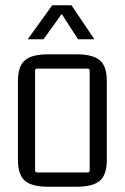

<svg xmlns="http://www.w3.org/2000/svg" viewBox="-20 -702 473 728"><path d="M251 -682 338 -553H276L214 -649L145 -553H85L178 -682ZM48 -96V-394Q48 -451 74.5 -473.5Q101 -496 162 -496H271Q332 -496 358.5 -473.5Q385 -451 385 -394V-96Q385 -39 358.5 -16.5Q332 6 271 6H162Q101 6 74.5 -16.5Q48 -39 48 -96ZM311 -442H122Q113 -442 113 -434V-56Q113 -48 122 -48H311Q320 -48 320 -56V-434Q320 -442 311 -442Z"/></svg>

Font: Gemunu Libre Light
Style: Regular
Weight: 300
Designer: Puspanada Ekanayake, Sola Matas, Pathum Egodawatta, Kosala Senevirathne
Foundry: mooniak
Version: Version 1.100